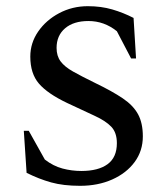

<svg xmlns="http://www.w3.org/2000/svg" viewBox="-20 -591 535 621"><path d="M239 10Q185 10 145.5 -1Q106 -12 66 -32L57 -168H73L125 -75Q152 -54 182 -46Q212 -38 243 -38Q298 -38 328 -60Q358 -82 358 -128Q358 -162 340 -181Q322 -200 286 -216.5Q250 -233 197 -258Q134 -288 106 -320.5Q78 -353 78 -408Q78 -452 103.5 -489Q129 -526 171.5 -548.5Q214 -571 264 -571Q307 -571 343 -560.5Q379 -550 412 -533L420 -402H404L358 -490Q317 -523 266 -523Q218 -523 190.5 -499.5Q163 -476 163 -436Q163 -410 176 -392.5Q189 -375 216.5 -359.5Q244 -344 287 -323Q343 -296 377 -273Q411 -250 426.5 -221.5Q442 -193 442 -150Q442 -103 415.5 -67Q389 -31 343 -10.5Q297 10 239 10Z"/></svg>

Font: Spectral SC Medium
Style: Regular
Weight: 500
Designer: Jean-Baptiste Levee
Foundry: Production Type
Version: Version 2.001